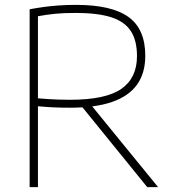

<svg xmlns="http://www.w3.org/2000/svg" viewBox="-20 -767 709 787"><path d="M101.5 0V-729Q128 -734 156.5 -738Q185 -742 218.2 -744.5Q251.5 -747 292 -747Q437.5 -747 506.5 -697.5Q575.5 -648 575.5 -538.5Q575.5 -467.5 541.8 -420.2Q508 -373 439.5 -349.2Q371 -325.5 267 -325.5Q227.5 -325.5 197.8 -327Q168 -328.5 135.5 -331.5V0ZM583.5 0 297 -353H340L628 0ZM267 -358Q413.5 -358 477.5 -402.8Q541.5 -447.5 541.5 -537Q541.5 -602 515.5 -640.8Q489.5 -679.5 434.2 -696.8Q379 -714 290.5 -714Q240 -714 205.5 -710.5Q171 -707 135.5 -700.5V-364Q160 -362 179.2 -360.8Q198.5 -359.5 218.8 -358.8Q239 -358 267 -358Z"/></svg>

Font: Encode Sans SC SemiExpanded Thin
Style: Regular
Weight: 250
Width: 6
Designer: Multiple Designers
Foundry: Impallari Type
Version: Version 3.002